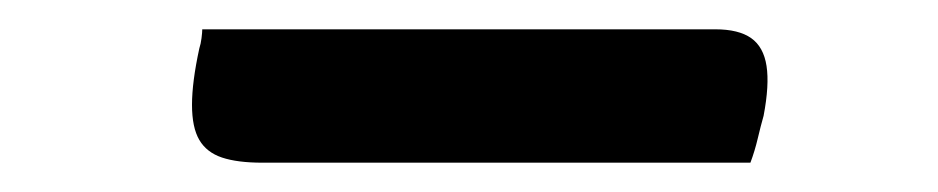

<svg xmlns="http://www.w3.org/2000/svg" viewBox="-20 -365 640 131"><path d="M118 -345H468Q484 -345 492.5 -339Q501 -333 503 -320Q505 -307 501 -286Q499 -279 497 -270.5Q495 -262 492 -254H159Q142 -254 131.5 -257.5Q121 -261 116 -269.5Q111 -278 111 -293.5Q111 -309 116 -332Q117 -335 117.5 -339Q118 -343 118 -345Z"/></svg>

Font: Rec Mono Duotone
Style: Italic
Weight: 400
Italic angle: -10°
Monospace: yes
Version: Version 1.085; ttfautohint (v1.8.4.7-5d5b)